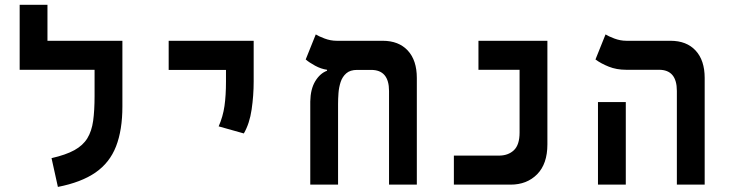

<svg xmlns="http://www.w3.org/2000/svg" viewBox="-20 -752 2970 782"><path d="M478.5 -585.9V-318.4Q478.5 -222.2 452.6 -155.8Q426.8 -89.4 368.9 -49.3Q311 -9.3 215.8 9.3L189.9 -107.9Q248 -121.1 283 -140.4Q317.9 -159.7 335.7 -188.7Q353.5 -217.8 359.4 -260Q365.2 -302.2 365.2 -360.8V-467.8H60.1V-732.4H173.3V-585.9Z M973.1 -208.5 870.6 -237.3Q888.2 -277.3 894.3 -320.3Q900.4 -363.3 900.4 -419.9V-467.3H667V-585.9H1013.2V-419.9Q1013.2 -363.3 1004.9 -306.2Q996.6 -249 973.1 -208.5Z M1677.7 -434.6V0H1564.5V-381.3Q1564.5 -467.3 1491.7 -467.3H1434.6Q1406.2 -467.3 1390.4 -453.4Q1374.5 -439.5 1367.4 -418Q1360.4 -396.5 1358.6 -372.8Q1356.9 -349.1 1356.9 -329.1V0H1243.7V-338.4Q1244.6 -389.2 1263.9 -421.1Q1283.2 -453.1 1312 -463.9V-467.8Q1287.6 -471.2 1263.4 -484.4Q1239.3 -497.6 1225.1 -509.8L1266.1 -611.8Q1277.3 -604.5 1301.8 -595.2Q1326.2 -585.9 1351.6 -585.9H1538.6Q1604 -585.9 1640.9 -546.1Q1677.7 -506.3 1677.7 -434.6Z M1828.6 0V-118.2H2011.7Q2049.8 -118.2 2073 -140.1Q2096.2 -162.1 2096.2 -211.9V-467.8H1928.7V-585.9H2209.5V-164.1Q2209.5 -84.5 2167.7 -42.2Q2126 0 2059.6 0Z M2736.8 0V-381.8Q2736.8 -467.8 2664.1 -467.8H2530.3Q2491.2 -467.8 2459.5 -480.5Q2427.7 -493.2 2405.3 -509.8L2446.3 -611.8Q2457.5 -604.5 2481.9 -595.2Q2506.3 -585.9 2531.7 -585.9H2710.9Q2776.4 -585.9 2813.2 -546.1Q2850.1 -506.3 2850.1 -434.6V0ZM2415.5 0V-336.4H2528.8V0Z"/></svg>

Font: Cascadia Mono NF SemiBold
Style: Regular
Weight: 600
Monospace: yes
Designer: Aaron Bell
Foundry: Saja Typeworks
Version: Version 2404.023; ttfautohint (v1.8.4)